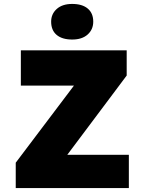

<svg xmlns="http://www.w3.org/2000/svg" viewBox="-20 -956 734 976"><path d="M60 0V-129L356 -521H86V-700H624V-572L322 -169H635V0ZM240 -846Q240 -885 268.5 -910.5Q297 -936 347 -936Q398 -936 426 -912.5Q454 -889 454 -846Q454 -806 425.5 -780.5Q397 -755 347 -755Q296 -755 268 -778.5Q240 -802 240 -846Z"/></svg>

Font: Mach ExtraBold
Style: Regular
Weight: 800
Version: Version 1.002